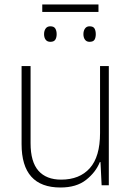

<svg xmlns="http://www.w3.org/2000/svg" viewBox="-20 -824 589 854"><path d="M464 -530V0H432L427 -103H424Q406 -58 363 -24Q320 10 249 10Q76 10 76 -183V-530H116V-187Q116 -104 151 -64.5Q186 -25 252 -25Q334 -25 379.5 -76Q425 -127 425 -232V-530ZM418 -804V-771H168V-804ZM204 -707Q220 -707 226 -697Q232 -687 232 -672Q232 -657 226 -647.5Q220 -638 204 -638Q190 -638 183 -647.5Q176 -657 176 -672Q176 -687 183 -697Q190 -707 204 -707ZM378 -707Q395 -707 400.5 -697Q406 -687 406 -672Q406 -657 400.5 -647.5Q395 -638 378 -638Q365 -638 358 -647.5Q351 -657 351 -672Q351 -687 358 -697Q365 -707 378 -707Z"/></svg>

Font: Noto Sans Disp ExtLt
Style: Regular
Weight: 200
Designer: Monotype Design Team
Foundry: Monotype Imaging Inc.
Version: Version 2.000;GOOG;noto-source:20170915:90ef993387c0